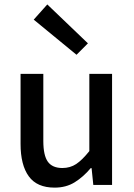

<svg xmlns="http://www.w3.org/2000/svg" viewBox="-20 -838 607 870"><path d="M227.5 12.2Q147.5 12.2 110.4 -39.1Q73.2 -90.3 73.2 -186V-503.4H176.3V-199.2Q176.3 -133.8 196.8 -105.2Q217.3 -76.7 262.7 -76.7Q297.9 -76.7 325.2 -94.7Q352.5 -112.8 384.8 -153.3V-503.4H487.8V0H402.8L395 -76.2H391.1Q357.4 -36.1 318.4 -12Q279.3 12.2 227.5 12.2ZM326.7 -589.8 132.8 -749 194.3 -817.9 378.4 -641.6Z"/></svg>

Font: Akatab SemiBold
Style: Regular
Weight: 600
Designer: SIL Global
Foundry: SIL Global
Version: Version 4.100